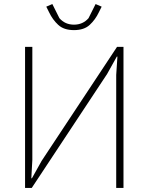

<svg xmlns="http://www.w3.org/2000/svg" viewBox="-20 -930 735 950"><path d="M104 -698H140V-139L135 -48H138L186 -134L559 -698H591V0H555V-559L561 -650H558L510 -564L137 0H104ZM346 -781Q296 -781 268 -807Q240 -833 223 -869L209 -897L239 -910L274 -840Q302 -808 346 -808Q390 -808 418 -840L453 -910L483 -897L469 -869Q452 -833 424 -807Q396 -781 346 -781Z"/></svg>

Font: IBM Plex Sans ExtLt
Style: Regular
Weight: 200
Designer: Mike Abbink, Paul van der Laan, Pieter van Rosmalen
Foundry: Bold Monday
Version: Version 3.005